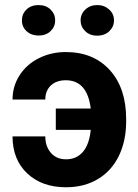

<svg xmlns="http://www.w3.org/2000/svg" viewBox="-20 -749 560 778"><path d="M246.6 -423.8Q208.5 -423.8 186 -402.6Q163.6 -381.3 163.6 -345.7H30.8Q30.8 -399.4 59.3 -443.8Q87.9 -488.3 137.5 -513.2Q187 -538.1 246.6 -538.1Q358.4 -538.1 424.8 -465.1Q491.2 -392.1 491.2 -266.1V-256.8Q491.2 -178.7 461.9 -117.9Q432.6 -57.1 377.2 -23.7Q321.8 9.8 247.6 9.8Q149.9 9.8 90.3 -46.4Q30.8 -102.5 30.8 -196.3H163.6Q163.6 -155.8 186.3 -129.6Q209 -103.5 247.6 -103.5Q290 -103.5 315.9 -133.5Q341.8 -163.6 347.7 -222.7H206.1V-309.1H347.7Q333.5 -423.8 246.6 -423.8ZM68.8 -666.5Q68.8 -692.9 87.6 -710.7Q106.4 -728.5 136.2 -728.5Q166.5 -728.5 185.1 -710.2Q203.6 -691.9 203.6 -666.5Q203.6 -641.1 185.1 -623Q166.5 -605 136.2 -605Q107.4 -605 88.1 -622.3Q68.8 -639.6 68.8 -666.5ZM306.6 -666.5Q306.6 -692.4 325.9 -710.4Q345.2 -728.5 374 -728.5Q402.3 -728.5 422.1 -710.7Q441.9 -692.9 441.9 -666.5Q441.9 -641.1 423.1 -622.8Q404.3 -604.5 374 -604.5Q343.8 -604.5 325.2 -622.8Q306.6 -641.1 306.6 -666.5Z"/></svg>

Font: Robotiche
Style: Bold
Weight: 700
Designer: Google
Version: Version 2.001150; 2014